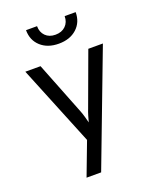

<svg xmlns="http://www.w3.org/2000/svg" viewBox="-173 -884 945 1163"><g transform="rotate(-20 300.0 -302.5)"><path d="M179 180 260 -34 50 -550H148L282 -210Q289 -193 295.5 -169.5Q302 -146 306 -130Q310 -146 317 -169.5Q324 -193 331 -210L456 -550H550L273 180ZM300 -640Q228 -640 184 -680Q140 -720 140 -785H211Q211 -746 235 -722Q259 -698 299 -698Q340 -698 364.5 -722Q389 -746 389 -785H460Q460 -720 416 -680Q372 -640 300 -640Z"/></g></svg>

Font: JetBrainsMono NF
Style: Regular
Weight: 400
Designer: Philipp Nurullin, Konstantin Bulenkov
Foundry: JetBrains
Version: Version 2.251; ttfautohint (v1.8.3);Nerd Fonts 2.2.2